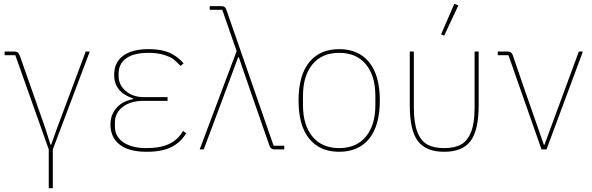

<svg xmlns="http://www.w3.org/2000/svg" viewBox="-20 -772 3057 992"><path d="M231.9 200.2V0L59.1 -486.8H3.9V-505.9H53.2Q64.9 -505.9 71 -501.7Q77.1 -497.6 81.1 -487.8L212.9 -112.8L241.2 -23.9H244.1L275.9 -112.8L422.9 -505.9H443.8L252.9 0V200.2Z M736.8 12.2Q646.5 12.2 598.6 -24.7Q550.8 -61.5 550.8 -128.9Q550.8 -179.7 582.5 -215.1Q614.3 -250.5 668 -259.8V-263.2Q569.8 -295.9 569.8 -384.8Q569.8 -449.7 616.2 -483.9Q662.6 -518.1 746.6 -518.1Q784.2 -518.1 814 -512.2Q843.8 -506.3 865.2 -494.9Q886.7 -483.4 900.4 -472.2Q914.1 -460.9 928.7 -444.8L912.6 -431.2Q894 -452.1 877.4 -465.1Q860.8 -478 827.1 -488.5Q793.5 -499 747.6 -499Q670.9 -499 631.8 -470.5Q592.8 -441.9 592.8 -391.1V-378.9Q592.8 -333.5 629.6 -301.8Q666.5 -270 724.6 -270H845.7V-251H723.6Q654.8 -251 614.3 -220Q573.7 -189 573.7 -138.2V-117.2Q573.7 -66.4 617.4 -36.6Q661.1 -6.8 736.8 -6.8Q809.6 -6.8 854.5 -28.6Q899.4 -50.3 925.8 -95.2L941.9 -84Q915 -37.6 866.7 -12.7Q818.4 12.2 736.8 12.2Z M1011.7 0 1202.6 -507.8 1128.4 -721.2H1063.5V-740.2H1122.6Q1134.3 -740.2 1139.9 -736.3Q1145.5 -732.4 1149.4 -722.2L1393.6 -19H1448.7V0H1400.4Q1388.7 0 1382.6 -4.2Q1376.5 -8.3 1372.6 -18.1L1268.6 -316.9L1213.9 -476.1H1210.4L1151.9 -318.8L1032.7 0Z M1887.5 -55.7Q1832.5 12.2 1732.4 12.2Q1632.3 12.2 1577.4 -55.7Q1522.5 -123.5 1522.5 -252.9Q1522.5 -382.3 1577.4 -450.2Q1632.3 -518.1 1732.4 -518.1Q1832.5 -518.1 1887.5 -450.2Q1942.4 -382.3 1942.4 -252.9Q1942.4 -123.5 1887.5 -55.7ZM1919.4 -229V-276.9Q1919.4 -380.4 1870.4 -439.7Q1821.3 -499 1732.4 -499Q1643.6 -499 1594.5 -439.7Q1545.4 -380.4 1545.4 -276.9V-229Q1545.4 -125.5 1594.5 -66.2Q1643.6 -6.8 1732.4 -6.8Q1821.3 -6.8 1870.4 -66.2Q1919.4 -125.5 1919.4 -229Z M2274.9 -587.9 2258.8 -594.2 2327.1 -752 2348.1 -744.1ZM2097.2 -229V-505.9H2118.2V-214.8Q2118.2 -136.7 2136.2 -90.6Q2154.3 -44.4 2187.7 -25.6Q2221.2 -6.8 2274.9 -6.8Q2329.1 -6.8 2362.5 -25.6Q2396 -44.4 2414.1 -90.6Q2432.1 -136.7 2432.1 -214.8V-505.9H2453.1V-229Q2453.1 -98.6 2411.1 -43.2Q2369.1 12.2 2274.9 12.2Q2180.7 12.2 2138.9 -43.2Q2097.2 -98.6 2097.2 -229Z M2777.8 0 2606.9 -486.8H2551.8V-505.9H2601.1Q2612.8 -505.9 2618.9 -501.7Q2625 -497.6 2628.9 -487.8L2687 -318.8L2790 -23.9H2793L2970.7 -505.9H2991.7L2803.7 0Z"/></svg>

Font: Anuphan Thin
Style: Regular
Weight: 250
Designer: Mike Abbink, Paul van der Laan, Pieter van Rosmalen, Mint Tantisuwanna
Foundry: Bold Monday; Cadson Demak
Version: Version 3.002;hotconv 1.0.109;makeotfexe 2.5.65596